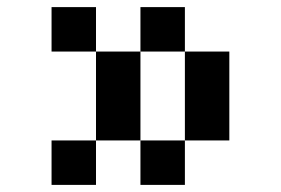

<svg xmlns="http://www.w3.org/2000/svg" viewBox="-20 -645 790 540"><path d="M125 -625H250V-500H125ZM250 -500H375V-250H250ZM375 -500V-625H500V-500ZM500 -500H625V-250H500ZM500 -250V-125H375V-250ZM250 -250V-125H125V-250Z"/></svg>

Font: Dogica Pixel
Style: Regular
Weight: 400
Designer: Roberto Mocci
Version: Version 001.000